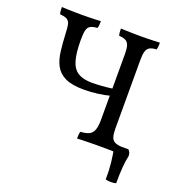

<svg xmlns="http://www.w3.org/2000/svg" viewBox="-149 -807 1043 1106"><g transform="rotate(20 373.0 -253.5)"><path d="M383 3Q383 -11 384 -21.5Q385 -32 388 -40Q420 -42 439 -50.5Q458 -59 467 -81.5Q476 -104 476 -147V-549Q476 -583 470 -601Q464 -619 449.5 -627Q435 -635 409 -636Q406 -644 405 -655Q404 -666 404 -679Q422 -678 441.5 -677.5Q461 -677 481.5 -676.5Q502 -676 523 -676Q545 -676 565 -676.5Q585 -677 604.5 -677.5Q624 -678 643 -679Q643 -666 642 -655Q641 -644 638 -636Q612 -635 597.5 -627Q583 -619 577 -601Q571 -583 571 -549V-127Q571 -94 577 -75.5Q583 -57 597.5 -49.5Q612 -42 638 -40Q641 -32 642 -21.5Q643 -11 643 3Q624 1 584 0.5Q544 0 509 0Q486 0 462.5 0.5Q439 1 419 1.5Q399 2 383 3ZM323 -275Q250 -275 209 -294.5Q168 -314 148.5 -350Q129 -386 123 -436.5Q117 -487 114 -549Q113 -580 109 -598Q105 -616 91.5 -625Q78 -634 47 -636Q44 -644 43 -655Q42 -666 42 -679Q60 -678 80 -677.5Q100 -677 120.5 -676.5Q141 -676 162 -676Q183 -676 203 -676.5Q223 -677 242.5 -677.5Q262 -678 281 -679Q281 -666 280 -655Q279 -644 276 -636Q248 -634 233.5 -626Q219 -618 214 -597.5Q209 -577 209 -537Q209 -459 222.5 -413Q236 -367 268 -347.5Q300 -328 355 -328Q376 -328 412.5 -330.5Q449 -333 482 -338V-295Q449 -286 407 -280.5Q365 -275 323 -275ZM619 168Q620 115 614.5 63.5Q609 12 599 -26L614 -40H682Q697 -27 697 -4Q690 25 686.5 68.5Q683 112 683 168Q670 172 652 172Q634 172 619 168Z"/></g></svg>

Font: Vollkorn
Style: Regular
Weight: 400
Designer: Friedrich Althausen
Foundry: Friedrich Althausen
Version: Version 5.001